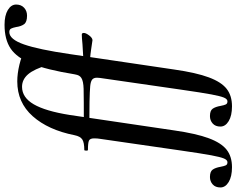

<svg xmlns="http://www.w3.org/2000/svg" viewBox="-242 -648 1041 845"><g transform="rotate(-90 278.5 -225.5)"><path d="M-124 224Q-124 202 -110.5 190Q-97 178 -78 178Q-54 178 -45.5 190Q-37 202 -33 225Q-30 241 -26.5 248Q-23 255 -13 255Q-3 255 3.5 239.5Q10 224 17.5 184Q25 144 39 47L90 -306Q92 -317 92 -332Q92 -350 82 -354.5Q72 -359 41 -359Q38 -359 38 -366Q38 -375 41 -375Q74 -375 87.5 -384Q101 -393 106 -418Q129 -534 189.5 -602Q250 -670 343 -670Q377 -670 416.5 -660.5Q456 -651 481 -636L415 -535Q397 -596 374 -622.5Q351 -649 319 -649Q272 -649 242 -597.5Q212 -546 195 -439L127 21Q113 118 92.5 173Q72 228 42 251.5Q12 275 -35 275Q-76 275 -100 260.5Q-124 246 -124 224ZM359 -319Q359 -334 350.5 -340.5Q342 -347 322 -349Q278 -353 136 -353L138 -377Q276 -377 310 -378Q344 -379 358 -388Q372 -397 374 -418L388 -367L358 -306Q359 -311 359 -319ZM144 224Q144 202 157.5 190Q171 178 190 178Q214 178 222.5 190Q231 202 235 225Q238 241 241.5 248Q245 255 255 255Q265 255 271.5 239.5Q278 224 285.5 184Q293 144 307 47L358 -306Q360 -317 360 -332Q360 -350 350 -354.5Q340 -359 309 -359Q306 -359 306 -366Q306 -375 309 -375Q342 -375 356 -384Q370 -393 374 -418Q394 -541 420.5 -606.5Q447 -672 487 -699Q527 -726 592 -726Q633 -726 657 -711.5Q681 -697 681 -675Q681 -653 667 -640Q653 -627 632 -627Q604 -627 594.5 -640Q585 -653 582 -675Q579 -690 575 -697.5Q571 -705 560 -705Q528 -705 505.5 -640.5Q483 -576 463 -439L395 21Q381 118 360.5 173Q340 228 310 251.5Q280 275 233 275Q192 275 168 260.5Q144 246 144 224ZM404 -351 406 -378Q429 -378 506 -383Q536 -386 549 -386Q556 -386 556 -377Q556 -368 545 -353.5Q534 -339 524 -339Q522 -339 483 -345Q444 -351 404 -351Z"/></g></svg>

Font: Cormorant Garamond
Style: Bold Italic
Weight: 700
Italic angle: -10°
Designer: Christian Thalmann (Catharsis Fonts)
Foundry: Catharsis Fonts
Version: Version 4.000